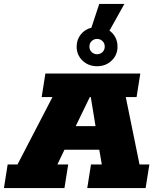

<svg xmlns="http://www.w3.org/2000/svg" viewBox="-50 -957 795 977"><path d="M-30 0 -11 -120H39L217 -463H162L181 -583H664L645 -463H590L660 -120H710L691 0H394L413 -120H468L447 -243L499 -195H235L301 -243L242 -120H297L278 0ZM312 -267 289 -315H483L444 -267L412 -463H407ZM444 -620Q400 -620 370 -648.5Q340 -677 340 -720Q340 -755 361 -781.5Q382 -808 415 -816L455 -937H583L507 -801Q526 -788 537 -767Q548 -746 548 -720Q548 -677 518 -648.5Q488 -620 444 -620ZM444 -681Q460 -681 471.5 -692Q483 -703 483 -720Q483 -737 471.5 -748Q460 -759 444 -759Q428 -759 416.5 -748Q405 -737 405 -720Q405 -703 416.5 -692Q428 -681 444 -681Z"/></svg>

Font: Rokkitt SemiBold Black
Style: Italic
Weight: 900
Italic angle: -9°
Version: Version 3.103